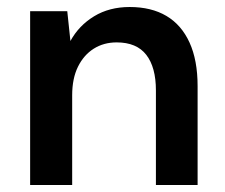

<svg xmlns="http://www.w3.org/2000/svg" viewBox="-20 -528 641 548"><path d="M66 0V-496H172L181 -411Q205 -455 248.5 -481.5Q292 -508 350 -508Q412 -508 455 -482.5Q498 -457 521 -406.5Q544 -356 544 -282V0H425V-270Q425 -336 397.5 -371.5Q370 -407 313 -407Q276 -407 247.5 -389Q219 -371 202.5 -337.5Q186 -304 186 -256V0Z"/></svg>

Font: DM Sans 24pt SemiBold
Style: Regular
Weight: 600
Designer: Colophon Foundry, Jonny Pinhorn
Foundry: Colophon Foundry
Version: Version 4.004;gftools[0.9.30]